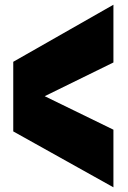

<svg xmlns="http://www.w3.org/2000/svg" viewBox="-20 -800 546 820"><path d="M36.6 -536.1 464.4 -779.8V-533.2L170.9 -389.2L464.4 -246.1V0L36.6 -238.8Z"/></svg>

Font: Coda
Style: Heavy
Weight: 800
Version: Version 2.000; ttfautohint (v0.8) -r 50 -G 200 -x